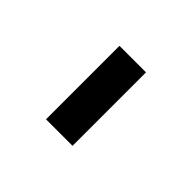

<svg xmlns="http://www.w3.org/2000/svg" viewBox="21 -583 558 558"><g transform="rotate(-45 300.0 -304.5)"><path d="M149 -250V-359H451V-250Z"/></g></svg>

Font: IBM Plex Mono Medium
Style: Regular
Weight: 500
Monospace: yes
Designer: Mike Abbink, Paul van der Laan, Pieter van Rosmalen
Foundry: Bold Monday
Version: Version 2.3